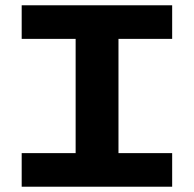

<svg xmlns="http://www.w3.org/2000/svg" viewBox="-20 -706 733 726"><path d="M428 -559V-127H631V0H62V-127H266V-559H62V-686H631V-559Z"/></svg>

Font: BioRhyme Expanded ExtraBold
Style: Regular
Weight: 800
Width: 7
Designer: Aoife Mooney
Foundry: Aoife Mooney Type
Version: Version 1.001